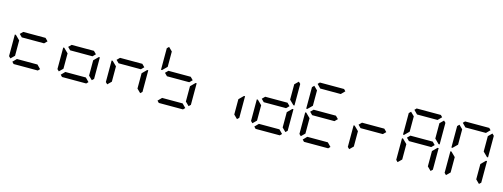

<svg xmlns="http://www.w3.org/2000/svg" viewBox="-15 -2063 8190 3127"><g transform="rotate(15 4080.0 -500.0)"><path d="M130 -75 99 -105V-469H117L130 -456L192 -395V-136ZM596 -546 642 -500 596 -454H220L174 -500L220 -546ZM642 -31 612 0H204L174 -31L235 -93H581Z M946 -75 915 -105V-469H933L946 -456L1008 -395V-136ZM1412 -546 1458 -500 1412 -454H1036L990 -500L1036 -546ZM1458 -31 1428 0H1020L990 -31L1051 -93H1397ZM1502 -456 1515 -469H1533V-105L1502 -75L1440 -136V-394Z M1762 -75 1731 -105V-469H1749L1762 -456L1824 -395V-136ZM2228 -546 2274 -500 2228 -454H1852L1806 -500L1852 -546ZM2318 -456 2331 -469H2349V-105L2318 -75L2256 -136V-394Z M2578 -544 2565 -531H2547V-894L2578 -925L2640 -864V-605ZM3044 -546 3090 -500 3044 -454H2668L2622 -500L2668 -546ZM3090 -31 3060 0H2652L2622 -31L2683 -93H3029ZM3134 -456 3147 -469H3165V-105L3134 -75L3072 -136V-394Z M3950 -456 3963 -469H3981V-105L3950 -75L3888 -136V-394Z M4210 -75 4179 -105V-469H4197L4210 -456L4272 -395V-136ZM4676 -546 4722 -500 4676 -454H4300L4254 -500L4300 -546ZM4766 -925 4797 -895V-531H4779L4766 -544L4704 -605V-864ZM4722 -31 4692 0H4284L4254 -31L4315 -93H4661ZM4766 -456 4779 -469H4797V-105L4766 -75L4704 -136V-394Z M5026 -75 4995 -105V-469H5013L5026 -456L5088 -395V-136ZM5026 -544 5013 -531H4995V-894L5026 -925L5088 -864V-605ZM5070 -969 5100 -1000H5508L5538 -969L5477 -907H5131ZM5492 -546 5538 -500 5492 -454H5116L5070 -500L5116 -546ZM5538 -31 5508 0H5100L5070 -31L5131 -93H5477Z M5842 -75 5811 -105V-469H5829L5842 -456L5904 -395V-136ZM6308 -546 6354 -500 6308 -454H5932L5886 -500L5932 -546Z M6658 -75 6627 -105V-469H6645L6658 -456L6720 -395V-136ZM6658 -544 6645 -531H6627V-894L6658 -925L6720 -864V-605ZM6702 -969 6732 -1000H7140L7170 -969L7109 -907H6763ZM7124 -546 7170 -500 7124 -454H6748L6702 -500L6748 -546ZM7214 -925 7245 -895V-531H7227L7214 -544L7152 -605V-864ZM7214 -456 7227 -469H7245V-105L7214 -75L7152 -136V-394Z M7474 -75 7443 -105V-469H7461L7474 -456L7536 -395V-136ZM7474 -544 7461 -531H7443V-894L7474 -925L7536 -864V-605ZM7518 -969 7548 -1000H7956L7986 -969L7925 -907H7579ZM8030 -925 8061 -895V-531H8043L8030 -544L7968 -605V-864ZM8030 -456 8043 -469H8061V-105L8030 -75L7968 -136V-394Z"/></g></svg>

Font: DSEG7 Classic Mini
Style: Regular
Weight: 400
Designer: Keshikan(Twitter:@keshinomi_88pro)
Version: Version 0.46